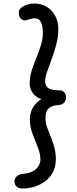

<svg xmlns="http://www.w3.org/2000/svg" viewBox="-20 -900 439 1093"><path d="M105 173Q84 172 73 160.5Q62 149 62 132Q62 115 76.5 103Q91 91 107 90Q157 87 183.5 63.5Q210 40 210 9Q210 -25 195 -62Q180 -99 165 -139Q150 -179 150 -221Q150 -243 156.5 -263Q163 -283 177 -301.5Q191 -320 215 -335Q181 -349 165 -372.5Q149 -396 149 -426Q149 -464 160.5 -499Q172 -534 186.5 -569.5Q201 -605 212.5 -641Q224 -677 224 -716Q224 -750 213.5 -773Q203 -796 177 -796Q169 -796 158 -793.5Q147 -791 137 -787Q119 -779 103 -790Q87 -801 87 -829Q87 -837 90.5 -844Q94 -851 101 -856Q118 -869 137 -874.5Q156 -880 175 -880Q217 -880 247.5 -860.5Q278 -841 295 -808.5Q312 -776 312 -736Q312 -691 300.5 -647.5Q289 -604 274.5 -564.5Q260 -525 248.5 -492.5Q237 -460 237 -437Q237 -412 254.5 -399Q272 -386 316 -386Q336 -386 346 -374Q356 -362 356 -347Q356 -327 344.5 -315Q333 -303 313 -302Q280 -301 259.5 -285Q239 -269 239 -225Q239 -196 254 -159.5Q269 -123 283.5 -81Q298 -39 298 6Q298 49 281 80.5Q264 112 235.5 133Q207 154 173 164Q139 174 105 173Z"/></svg>

Font: Playpen Sans Thai
Style: Regular
Weight: 400
Designer: Sirin Gunkloy, Laura Meseguer, Veronika Burian, José Scaglione
Foundry: TypeTogether
Version: Version 2.000